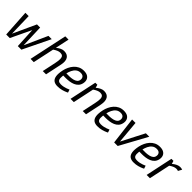

<svg xmlns="http://www.w3.org/2000/svg" viewBox="294 -2007 3322 3322"><g transform="rotate(45 1955.0 -346.0)"><path d="M434.3 -500 448.7 -81.3 637.7 -500H718.3L475.3 0H388L362 -500ZM153.7 -500 164.7 -81.3 357 -500H429.3L191.3 0H104L73 -500Z M1051.7 -250Q1067.2 -322.3 1065.4 -363.6Q1063.7 -404.8 1045.1 -422.2Q1026.5 -439.7 990.2 -439.7L1015 -508Q1096.5 -508 1130.1 -454.5Q1163.7 -401 1142.7 -302L1131.7 -250ZM779.3 1 700.3 0 849.3 -700H929.3ZM998.7 0 1051.7 -250H1131.7L1078.7 0ZM812 -346.7 787 -355Q787 -355 800.1 -370.5Q813.2 -386 835.6 -408.8Q858 -431.5 886.9 -454.2Q915.8 -477 948.9 -492.5Q982 -508 1015 -508L990.2 -439.7Q959.7 -439.7 928 -425.7Q896.3 -411.7 870.2 -393.2Q844 -374.7 828 -360.7Q812 -346.7 812 -346.7Z M1552.7 -101.2 1571 -45Q1571 -45 1543.2 -32Q1515.5 -19 1467.8 -5.5Q1420.2 8 1360 8L1380.8 -58Q1415.2 -58 1445.8 -64.4Q1476.3 -70.8 1500.7 -79.6Q1525 -88.3 1538.8 -94.8Q1552.7 -101.2 1552.7 -101.2ZM1235 -250H1313.3Q1298 -175.3 1300 -133.5Q1302 -91.7 1322.2 -74.8Q1342.5 -58 1380.8 -58L1360 8Q1304 8 1269.2 -18Q1234.5 -44 1225.2 -101Q1216 -158 1235 -250ZM1499 -508Q1557.3 -508 1592.2 -487Q1627 -466 1639.8 -429.5Q1652.7 -393 1642.7 -347Q1632.7 -301 1605 -271Q1577.3 -241 1538.3 -224.5Q1499.3 -208 1454.9 -201.5Q1410.5 -195 1366 -195L1289 -196L1315.3 -260.2Q1358.5 -258.2 1400.3 -260.4Q1442.2 -262.7 1477.2 -271.2Q1512.2 -279.8 1536 -298.2Q1559.8 -316.7 1566 -347Q1574.8 -387.8 1554.4 -415.4Q1534 -443 1484.8 -443Q1435.7 -443 1401.1 -416.2Q1366.5 -389.5 1345.4 -345.5Q1324.3 -301.5 1313.3 -250H1235Q1245 -298 1266.6 -344Q1288.2 -390 1320.7 -427Q1353.2 -464 1397.7 -486Q1442.2 -508 1499 -508Z M2109.7 -250H2029.7Q2045.2 -322.3 2043.4 -363.6Q2041.7 -404.8 2022.6 -422.2Q2003.5 -439.7 1967.2 -439.7L1992 -508Q2073.5 -508 2106.3 -454.6Q2139.2 -401.2 2119.8 -302ZM1754.3 -360 1851.3 -440 1758.3 0H1678.3ZM2029.7 -250H2109.7L2056.7 0H1976.7ZM1851.3 -440 1754.3 -360 1784.3 -500H1834.3ZM1790 -346.7 1765 -355Q1765 -355 1778.1 -370.5Q1791.2 -386 1813.6 -408.8Q1836 -431.5 1864.9 -454.2Q1893.8 -477 1926.9 -492.5Q1960 -508 1993 -508L1968.2 -439.7Q1937.7 -439.7 1906 -425.7Q1874.3 -411.7 1848.2 -393.2Q1822 -374.7 1806 -360.7Q1790 -346.7 1790 -346.7Z M2530.7 -101.2 2549 -45Q2549 -45 2521.2 -32Q2493.5 -19 2445.8 -5.5Q2398.2 8 2338 8L2358.8 -58Q2393.2 -58 2423.8 -64.4Q2454.3 -70.8 2478.7 -79.6Q2503 -88.3 2516.8 -94.8Q2530.7 -101.2 2530.7 -101.2ZM2213 -250H2291.3Q2276 -175.3 2278 -133.5Q2280 -91.7 2300.2 -74.8Q2320.5 -58 2358.8 -58L2338 8Q2282 8 2247.2 -18Q2212.5 -44 2203.2 -101Q2194 -158 2213 -250ZM2477 -508Q2535.3 -508 2570.2 -487Q2605 -466 2617.8 -429.5Q2630.7 -393 2620.7 -347Q2610.7 -301 2583 -271Q2555.3 -241 2516.3 -224.5Q2477.3 -208 2432.9 -201.5Q2388.5 -195 2344 -195L2267 -196L2293.3 -260.2Q2336.5 -258.2 2378.3 -260.4Q2420.2 -262.7 2455.2 -271.2Q2490.2 -279.8 2514 -298.2Q2537.8 -316.7 2544 -347Q2552.8 -387.8 2532.4 -415.4Q2512 -443 2462.8 -443Q2413.7 -443 2379.1 -416.2Q2344.5 -389.5 2323.4 -345.5Q2302.3 -301.5 2291.3 -250H2213Q2223 -298 2244.6 -344Q2266.2 -390 2298.7 -427Q2331.2 -464 2375.7 -486Q2420.2 -508 2477 -508Z M2768 -500 2805.7 -81.3 3021.3 -500H3105.3L2832.3 0H2745L2684 -500Z M3414.7 -101.2 3433 -45Q3433 -45 3405.2 -32Q3377.5 -19 3329.8 -5.5Q3282.2 8 3222 8L3242.8 -58Q3277.2 -58 3307.8 -64.4Q3338.3 -70.8 3362.7 -79.6Q3387 -88.3 3400.8 -94.8Q3414.7 -101.2 3414.7 -101.2ZM3097 -250H3175.3Q3160 -175.3 3162 -133.5Q3164 -91.7 3184.2 -74.8Q3204.5 -58 3242.8 -58L3222 8Q3166 8 3131.2 -18Q3096.5 -44 3087.2 -101Q3078 -158 3097 -250ZM3361 -508Q3419.3 -508 3454.2 -487Q3489 -466 3501.8 -429.5Q3514.7 -393 3504.7 -347Q3494.7 -301 3467 -271Q3439.3 -241 3400.3 -224.5Q3361.3 -208 3316.9 -201.5Q3272.5 -195 3228 -195L3151 -196L3177.3 -260.2Q3220.5 -258.2 3262.3 -260.4Q3304.2 -262.7 3339.2 -271.2Q3374.2 -279.8 3398 -298.2Q3421.8 -316.7 3428 -347Q3436.8 -387.8 3416.4 -415.4Q3396 -443 3346.8 -443Q3297.7 -443 3263.1 -416.2Q3228.5 -389.5 3207.4 -345.5Q3186.3 -301.5 3175.3 -250H3097Q3107 -298 3128.6 -344Q3150.2 -390 3182.7 -427Q3215.2 -464 3259.7 -486Q3304.2 -508 3361 -508Z M3829.2 -439.7 3854 -508ZM3631.3 -430 3714.2 -440 3620.3 0H3540.3ZM3874.2 -431.3Q3864.3 -435.2 3853.1 -437.4Q3841.8 -439.7 3829.2 -439.7L3854 -508Q3870 -508 3884.2 -505.6Q3898.5 -503.2 3910.5 -498.8ZM3714.2 -440 3631.3 -430 3646.3 -500H3696.3ZM3652 -346.7 3627.8 -355Q3627.8 -355 3640.5 -370.5Q3653.2 -386 3675.6 -408.8Q3698 -431.5 3726.9 -454.2Q3755.8 -477 3788.9 -492.5Q3822 -508 3855 -508L3830.2 -439.7Q3799.7 -439.7 3768 -425.7Q3736.3 -411.7 3710.2 -393.2Q3684 -374.7 3668 -360.7Q3652 -346.7 3652 -346.7Z"/></g></svg>

Font: Epunda Sans Light
Style: Italic
Weight: 300
Italic angle: -12.0243°
Designer: Simon Atzbach
Foundry: typofactur
Version: Version 2.204